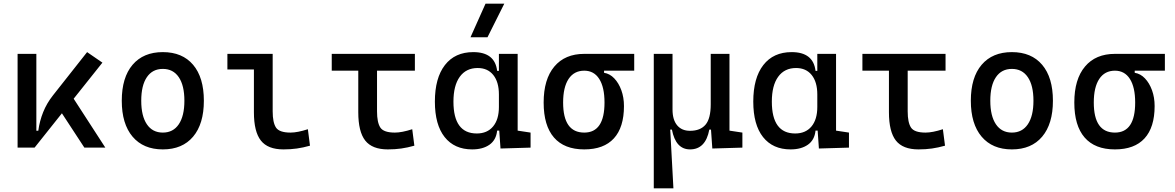

<svg xmlns="http://www.w3.org/2000/svg" viewBox="-20 -815 6485 1060"><path d="M77.1 0V-517.6H180.7V-93.3H191.4Q198.7 -147 218.3 -195.8Q237.8 -244.6 272.5 -288.6L460.9 -527.3L545.4 -469.2L386.7 -270L561.5 0H445.8L321.8 -189.5L170.9 0Z M878.9 9.8Q771.5 9.8 711.9 -60.5Q652.3 -130.9 652.3 -258.8Q652.3 -387.2 711.9 -457.3Q771.5 -527.3 878.9 -527.3Q986.8 -527.3 1046.1 -457.3Q1105.5 -387.2 1105.5 -258.8Q1105.5 -130.9 1046.1 -60.5Q986.8 9.8 878.9 9.8ZM878.9 -83Q936 -83 967 -128.9Q998 -174.8 998 -258.8Q998 -343.3 967 -388.9Q936 -434.6 878.9 -434.6Q821.8 -434.6 790.8 -388.9Q759.8 -343.3 759.8 -258.8Q759.8 -174.8 790.8 -128.9Q821.8 -83 878.9 -83Z M1544.9 9.8Q1458.5 9.8 1420.2 -39.1Q1381.8 -87.9 1381.8 -195.3V-431.6H1235.4V-517.6H1485.4V-200.2Q1485.4 -138.7 1503.7 -110.8Q1522 -83 1584 -83Q1622.1 -83 1679.7 -101.6L1691.4 -10.7Q1653.8 0 1619.1 4.9Q1584.5 9.8 1544.9 9.8Z M2121.1 9.8Q2034.7 9.8 1996.3 -39.1Q1958 -87.9 1958 -195.3V-424.8H1811.5V-517.6H2270.5V-424.8H2061.5V-200.2Q2061.5 -138.7 2079.8 -110.8Q2098.1 -83 2160.2 -83Q2198.2 -83 2255.9 -101.6L2267.6 -10.7Q2230 0 2195.3 4.9Q2160.6 9.8 2121.1 9.8Z M2586.9 9.8Q2488.8 9.8 2434.8 -58.3Q2380.9 -126.5 2380.9 -253.9Q2380.9 -384.3 2436.3 -455.8Q2491.7 -527.3 2592.8 -527.3Q2712.4 -527.3 2724.6 -423.8H2734.4V-517.6H2837.9V-93.8L2909.2 -83V0L2743.2 4.9L2736.3 -93.8H2724.6Q2719.2 -42 2682.4 -16.1Q2645.5 9.8 2586.9 9.8ZM2734.4 -224.6V-293Q2734.4 -362.3 2703.4 -400.9Q2672.4 -439.5 2617.2 -439.5Q2553.2 -439.5 2518.3 -391.1Q2483.4 -342.8 2483.4 -253.9Q2483.4 -78.1 2612.3 -78.1Q2669.9 -78.1 2702.1 -116.7Q2734.4 -155.3 2734.4 -224.6ZM2577.6 -609.4 2660.6 -794.9H2764.2L2671.4 -609.4Z M3205.6 9.8Q3095.2 9.8 3038.3 -55.9Q2981.4 -121.6 2981.4 -249Q2981.4 -377.4 3040.3 -447.5Q3099.1 -517.6 3205.6 -517.6H3481.4V-424.8H3314.9V-413.1Q3346.7 -408.2 3371.3 -382.3Q3396 -356.4 3410.4 -316.7Q3424.8 -276.9 3424.8 -229.5Q3424.8 -111.8 3369.1 -51Q3313.5 9.8 3205.6 9.8ZM3205.6 -83Q3317.4 -83 3317.4 -249Q3317.4 -333.5 3288.3 -379.2Q3259.3 -424.8 3205.6 -424.8Q3149.4 -424.8 3119.1 -379.2Q3088.9 -333.5 3088.9 -249Q3088.9 -83 3205.6 -83Z M3789.6 9.8Q3710.4 9.8 3689.5 -99.6H3680.2L3697.8 224.6H3589.4V-517.6H3692.9V-210Q3692.9 -153.8 3718.3 -123.3Q3743.7 -92.8 3789.6 -92.8Q3846.2 -92.8 3875 -126.5Q3903.8 -160.2 3903.8 -239.3V-517.6H4007.3V-93.8L4078.6 -83V0L3912.6 4.9L3905.3 -99.6H3896Q3875.5 9.8 3789.6 9.8Z M4344.7 9.8Q4246.6 9.8 4192.6 -58.3Q4138.7 -126.5 4138.7 -253.9Q4138.7 -384.3 4194.1 -455.8Q4249.5 -527.3 4350.6 -527.3Q4470.2 -527.3 4482.4 -423.8H4492.2V-517.6H4595.7V-93.8L4667 -83V0L4501 4.9L4494.1 -93.8H4482.4Q4477.1 -42 4440.2 -16.1Q4403.3 9.8 4344.7 9.8ZM4492.2 -224.6V-293Q4492.2 -362.3 4461.2 -400.9Q4430.2 -439.5 4375 -439.5Q4311 -439.5 4276.1 -391.1Q4241.2 -342.8 4241.2 -253.9Q4241.2 -78.1 4370.1 -78.1Q4427.7 -78.1 4460 -116.7Q4492.2 -155.3 4492.2 -224.6Z M5050.8 9.8Q4964.4 9.8 4926 -39.1Q4887.7 -87.9 4887.7 -195.3V-424.8H4741.2V-517.6H5200.2V-424.8H4991.2V-200.2Q4991.2 -138.7 5009.5 -110.8Q5027.8 -83 5089.8 -83Q5127.9 -83 5185.5 -101.6L5197.3 -10.7Q5159.7 0 5125 4.9Q5090.3 9.8 5050.8 9.8Z M5566.4 9.8Q5459 9.8 5399.4 -60.5Q5339.8 -130.9 5339.8 -258.8Q5339.8 -387.2 5399.4 -457.3Q5459 -527.3 5566.4 -527.3Q5674.3 -527.3 5733.6 -457.3Q5793 -387.2 5793 -258.8Q5793 -130.9 5733.6 -60.5Q5674.3 9.8 5566.4 9.8ZM5566.4 -83Q5623.5 -83 5654.5 -128.9Q5685.5 -174.8 5685.5 -258.8Q5685.5 -343.3 5654.5 -388.9Q5623.5 -434.6 5566.4 -434.6Q5509.3 -434.6 5478.3 -388.9Q5447.3 -343.3 5447.3 -258.8Q5447.3 -174.8 5478.3 -128.9Q5509.3 -83 5566.4 -83Z M6135.3 9.8Q6024.9 9.8 5968 -55.9Q5911.1 -121.6 5911.1 -249Q5911.1 -377.4 5970 -447.5Q6028.8 -517.6 6135.3 -517.6H6411.1V-424.8H6244.6V-413.1Q6276.4 -408.2 6301 -382.3Q6325.7 -356.4 6340.1 -316.7Q6354.5 -276.9 6354.5 -229.5Q6354.5 -111.8 6298.8 -51Q6243.2 9.8 6135.3 9.8ZM6135.3 -83Q6247.1 -83 6247.1 -249Q6247.1 -333.5 6218 -379.2Q6189 -424.8 6135.3 -424.8Q6079.1 -424.8 6048.8 -379.2Q6018.6 -333.5 6018.6 -249Q6018.6 -83 6135.3 -83Z"/></svg>

Font: Cascadia Mono PL
Style: Regular
Weight: 400
Monospace: yes
Designer: Aaron Bell
Foundry: Saja Typeworks
Version: Version 2404.023; ttfautohint (v1.8.4)